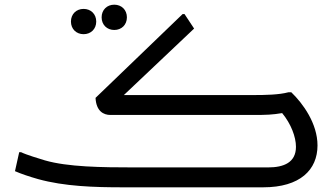

<svg xmlns="http://www.w3.org/2000/svg" viewBox="-20 -800 1436 820"><path d="M468 -672C499 -672 522 -694 522 -726C522 -758 499 -780 468 -780C437 -780 414 -758 414 -726C414 -694 437 -672 468 -672ZM337 -654C368 -654 391 -676 391 -708C391 -740 368 -762 337 -762C306 -762 283 -740 283 -708C283 -676 306 -654 337 -654ZM1224 -406H1212C1172 -395 1112 -394 1060 -394H509L809 -678L768 -740H760L388 -382C391 -325 422 -309 452 -309H1060C1120 -309 1143 -310 1185 -317C1223 -271 1244 -215 1244 -173C1244 -106 1192 -85 1125 -85H552C413 -85 269 -87 172 -115C149 -122 92 -139 70 -150H62L44 -69C69 -58 104 -46 143 -35C255 -4 382 0 504 0H1104C1262 0 1336 -75 1336 -179C1336 -273 1273 -359 1224 -406Z"/></svg>

Font: Kufam Arabic Latin Roman Normal
Style: Regular
Weight: 400
Designer: Wael Morcos & Artur Schmal
Version: Version 1.200;PS 001.200;hotconv 1.0.88;makeotf.lib2.5.64775